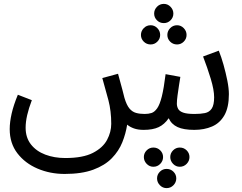

<svg xmlns="http://www.w3.org/2000/svg" viewBox="-20 -664 1249 989"><path d="M313 232Q238 232 173.5 204.5Q109 177 69.5 125.5Q30 74 30 1Q30 -35 40 -79Q50 -123 72 -176L144 -148Q128 -106 120 -71Q112 -36 112 -6Q112 45 139.5 80Q167 115 213.5 132.5Q260 150 316 150Q407 150 458.5 123.5Q510 97 531.5 56.5Q553 16 553 -26Q553 -92 538.5 -147.5Q524 -203 507 -262L588 -284Q604 -227 610.5 -201.5Q617 -176 621 -160Q632 -123 646.5 -105.5Q661 -88 680.5 -82.5Q700 -77 725 -77Q745 -77 760.5 -82Q776 -87 789.5 -106Q803 -125 813.5 -167Q824 -209 833 -282L909 -268Q906 -250 902 -224Q898 -198 894.5 -172.5Q891 -147 891 -130Q891 -116 897.5 -103.5Q904 -91 923.5 -84Q943 -77 982 -77Q1013 -77 1035.5 -81.5Q1058 -86 1070.5 -104.5Q1083 -123 1083 -163Q1083 -201 1065.5 -258.5Q1048 -316 1026 -373L1107 -403Q1120 -371 1131.5 -330Q1143 -289 1151 -249Q1159 -209 1159 -179Q1159 -111 1136 -70.5Q1113 -30 1072.5 -12.5Q1032 5 981 5Q926 5 894.5 -9.5Q863 -24 849 -55Q827 -23 797 -9Q767 5 720 5Q691 5 670 -2.5Q649 -10 635 -22Q628 24 610 69Q592 114 556 151Q520 188 460.5 210Q401 232 313 232ZM824 -545Q803 -545 788.5 -559.5Q774 -574 774 -594Q774 -614 788.5 -629Q803 -644 824 -644Q844 -644 858.5 -629Q873 -614 873 -594Q873 -574 858.5 -559.5Q844 -545 824 -545ZM756 -435Q735 -435 720.5 -449.5Q706 -464 706 -484Q706 -504 720.5 -519Q735 -534 756 -534Q776 -534 790.5 -519Q805 -504 805 -484Q805 -464 790.5 -449.5Q776 -435 756 -435ZM892 -435Q871 -435 856.5 -449.5Q842 -464 842 -484Q842 -504 856.5 -519Q871 -534 892 -534Q912 -534 926.5 -519Q941 -504 941 -484Q941 -464 926.5 -449.5Q912 -435 892 -435ZM906 195Q886 195 871.5 180Q857 165 857 145Q857 125 871.5 110.5Q886 96 906 96Q927 96 941.5 110.5Q956 125 956 145Q956 165 941.5 180Q927 195 906 195ZM770 195Q750 195 735.5 180Q721 165 721 145Q721 125 735.5 110.5Q750 96 770 96Q791 96 805.5 110.5Q820 125 820 145Q820 165 805.5 180Q791 195 770 195ZM838 305Q818 305 803.5 290Q789 275 789 255Q789 235 803.5 220.5Q818 206 838 206Q859 206 873.5 220.5Q888 235 888 255Q888 275 873.5 290Q859 305 838 305Z"/></svg>

Font: Go Noto Current
Style: Regular
Weight: 400
Designer: Monotype Design Team
Foundry: Monotype Imaging Inc.
Version: Version 2.007; ttfautohint (v1.8) -l 8 -r 50 -G 200 -x 14 -D